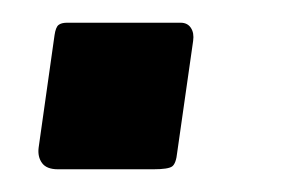

<svg xmlns="http://www.w3.org/2000/svg" viewBox="-20 -149 262 169"><path d="M136 -15Q135 -5 131.5 -2.5Q128 0 115 0H31Q21 0 17 -5.5Q13 -11 14 -19L28 -118Q29 -125 31.5 -127Q34 -129 39 -129H139Q145 -129 148 -124.5Q151 -120 150 -113Z"/></svg>

Font: Libre Franklin Thin Medium
Style: Italic
Weight: 500
Italic angle: -8°
Version: Version 3.000